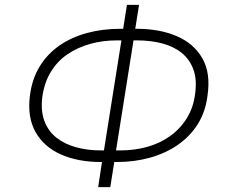

<svg xmlns="http://www.w3.org/2000/svg" viewBox="-20 -752 947 794"><path d="M386 22 404 -97 419 -82H398Q303 -82 232.5 -113Q162 -144 127 -206Q92 -268 104 -359Q113 -427 144.5 -478Q176 -529 225.5 -563.5Q275 -598 339.5 -615.5Q404 -633 479 -633H505L487 -618L505 -732H555L537 -618L523 -633H544Q640 -633 711 -602.5Q782 -572 817 -510.5Q852 -449 838 -356Q830 -290 798 -239Q766 -188 715.5 -153Q665 -118 600.5 -100Q536 -82 463 -82H437L455 -97L436 22ZM407 -112 485 -603 498 -585H464Q405 -585 353 -570.5Q301 -556 259 -527.5Q217 -499 190 -454.5Q163 -410 155 -351Q148 -294 163.5 -252Q179 -210 213 -183Q247 -156 294.5 -143Q342 -130 397 -130H426ZM457 -112 445 -130H478Q536 -130 588.5 -144.5Q641 -159 683 -189Q725 -219 752.5 -263Q780 -307 787 -365Q795 -424 779.5 -465.5Q764 -507 731 -533.5Q698 -560 650.5 -572.5Q603 -585 546 -585H517L535 -603Z"/></svg>

Font: Nunito Sans 7pt ExtraLight
Style: Italic
Weight: 250
Italic angle: -9°
Designer: Vernon Adams
Foundry: Vernon Adams
Version: Version 3.101;gftools[0.9.27]